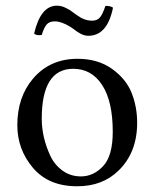

<svg xmlns="http://www.w3.org/2000/svg" viewBox="-20 -646 544 676"><path d="M304.2 -573.2Q321.3 -573.2 331.1 -583.7Q340.8 -594.2 351.1 -625Q367.2 -626 377.9 -619.1Q357.9 -520 291 -520Q285.2 -520 278.6 -521.5Q272 -522.9 264.4 -526.9Q256.8 -530.8 252.4 -533.9Q248 -537.1 239.5 -543.5Q231 -549.8 227.1 -551.8Q196.3 -570.8 172.9 -570.8Q153.8 -570.8 144.3 -559.8Q134.8 -548.8 127 -522.9Q107.9 -520 100.1 -527.8Q123 -626 180.2 -626Q189 -626 196.5 -624Q204.1 -622.1 213.1 -617.4Q222.2 -612.8 226.1 -610.4Q230 -607.9 240 -600.3Q250 -592.8 252 -591.8Q277.3 -573.2 304.2 -573.2ZM41 -205.1Q41 -304.2 96.2 -369.1Q155.8 -439 252.9 -439Q324.7 -439 374.3 -403.6Q423.8 -368.2 443.4 -319.1Q462.9 -270 462.9 -213.9Q462.9 -109.4 397.9 -45.9Q340.8 10.3 251 9.8Q150.9 9.8 95.9 -55.2Q41 -120.1 41 -205.1ZM237.8 -403.8Q127 -403.8 127 -228Q127 -195.8 134.5 -162.8Q142.1 -129.9 157 -97.9Q171.9 -65.9 200 -45.4Q228 -24.9 265.1 -24.9Q309.1 -24.9 343 -61Q377 -97.2 377 -182.1Q377 -289.1 339.8 -346.4Q302.7 -403.8 237.8 -403.8Z"/></svg>

Font: Linux Libertine O
Style: Regular
Weight: 400
Designer: Philipp H. Poll
Foundry: Philipp H. Poll
Version: Version 5.3.0